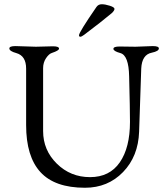

<svg xmlns="http://www.w3.org/2000/svg" viewBox="-20 -870 778 904"><path d="M376 -706Q364 -697 358 -697Q352 -697 352 -704Q352 -718 434 -837Q443 -850 459 -850Q475 -850 497 -843Q519 -836 519 -828Q519 -820 506 -808Q461 -770 376 -706ZM543 -651 618 -650 699 -653Q728 -653 728 -642Q728 -629 695 -622Q648 -613 645 -547Q644 -536 635 -250Q631 -134 559.5 -60Q488 14 380 14Q238 14 170.5 -59.5Q103 -133 103 -281V-547Q103 -607 57 -620Q24 -629 24 -642Q24 -653 53 -653L149 -650L229 -652Q258 -652 258 -641Q258 -632 225 -621Q211 -617 197 -596.5Q183 -576 183 -549V-253Q183 -163 247.5 -99.5Q312 -36 404 -36Q496 -36 544 -105.5Q592 -175 592 -296Q592 -357 588 -511Q586 -609 547 -620Q514 -629 514 -640Q514 -651 543 -651Z"/></svg>

Font: EB Garamond
Style: Regular
Weight: 400
Version: Version 0.012